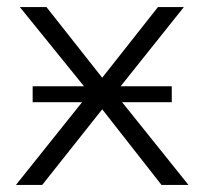

<svg xmlns="http://www.w3.org/2000/svg" viewBox="-20 -521 576 541"><path d="M25 0ZM25 0ZM25 0 232 -259 36 -501H111L268 -302L425 -501H498L304 -258L511 0H435L268 -213L99 0ZM72 -233V-278H464V-233Z"/></svg>

Font: Winston Light
Style: Regular
Weight: 300
Designer: Original fonts by Vernon Adams / Changes by Cristiano Sobral
Foundry: Original fonts by Vernon Adams / Changes by Cristiano Sobral
Version: Version 2.503;July 17, 2020;FontCreator 13.0.0.2655 64-bit